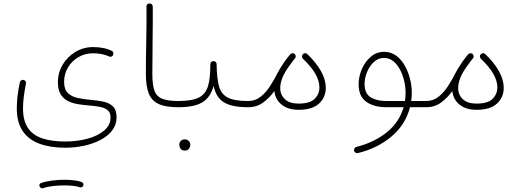

<svg xmlns="http://www.w3.org/2000/svg" viewBox="-20 -612 2978 1088"><path d="M75.2 1Q75.2 -63.5 92.3 -145.5Q93.8 -152.8 100.1 -156.7Q106.4 -160.6 113.3 -159.2Q120.1 -157.7 124.5 -152.1Q128.9 -146.5 127 -138.2Q119.1 -98.1 114.7 -63.2Q110.4 -28.3 110.4 2Q110.4 72.8 138.9 114Q167.5 155.3 221.2 172.6Q274.9 189.9 349.1 189.9Q417 189.9 475.6 174.1Q534.2 158.2 570.3 127.7Q606.4 97.2 606.4 53.2Q606.4 25.4 589.6 12Q572.8 -1.5 545.2 -6.6Q517.6 -11.7 484.9 -14.2Q454.1 -16.6 423.1 -21.5Q392.1 -26.4 366 -39.1Q339.8 -51.8 324 -77.1Q308.1 -102.5 308.1 -145.5Q308.1 -200.7 335.2 -245.8Q362.3 -291 407.7 -318.1Q453.1 -345.2 507.8 -345.2Q535.2 -345.2 561.5 -340.6Q587.9 -335.9 611.8 -324.7Q618.7 -322.3 621.3 -315.4Q624 -308.6 621.6 -301.8Q619.1 -295.4 613 -292Q606.9 -288.6 599.6 -291.5Q578.6 -301.3 554.9 -305.7Q531.2 -310.1 507.8 -310.1Q462.4 -310.1 425 -288.6Q387.7 -267.1 365.5 -230.2Q343.3 -193.4 343.3 -147.9Q343.3 -104.5 365 -84.2Q386.7 -64 420.7 -56.9Q454.6 -49.8 491.7 -46.4Q529.3 -43.5 563.5 -36.6Q597.7 -29.8 619.1 -10Q640.6 9.8 640.6 52.2Q640.6 94.2 616.2 126.5Q591.8 158.7 550 180.7Q508.3 202.6 456.3 213.9Q404.3 225.1 348.6 225.1Q265.6 225.1 204.1 202.6Q142.6 180.2 108.9 130.9Q75.2 81.5 75.2 1ZM204.1 444.3Q199.7 429.2 214.4 424.8Q240.2 415.5 275.9 411.1Q311.5 406.7 346.2 406.7Q375.5 406.7 400.9 409.9Q426.3 413.1 443.8 419.9Q449.7 422.9 452.1 429.2Q454.6 435.5 451.2 441.4Q448.2 446.3 443.1 448.7Q438 451.2 432.6 449.2Q418.5 443.8 395.3 441.2Q372.1 438.5 346.2 438.5Q312 438.5 279.1 442.4Q246.1 446.3 224.1 454.6Q217.8 456.5 212.2 453.1Q206.5 449.7 204.1 444.3Z M806.6 -192.9Q806.6 -280.3 808.8 -380.1Q811 -480 810.1 -574.2Q810.1 -592.3 827.1 -592.3Q835 -592.8 840.1 -587.6Q845.2 -582.5 845.7 -575.2Q846.2 -481 844.7 -381.1Q843.3 -281.2 843.3 -193.4Q843.3 -134.8 854 -101.3Q864.7 -67.9 896.2 -53.7Q927.7 -39.6 989.7 -39.6H990.2Q1007.8 -39.6 1007.8 -22Q1007.8 -4.4 990.2 -4.4H989.7Q919.4 -4.4 879.6 -22.5Q839.8 -40.5 823.2 -81.8Q806.6 -123 806.6 -192.9Z M972.2 -22Q972.2 -29.8 977.5 -34.7Q982.9 -39.6 990.2 -39.6Q1066.9 -39.6 1106 -58.8Q1145 -78.1 1158.7 -123.8Q1172.4 -169.4 1171.9 -248.5Q1172.4 -256.8 1178 -261.7Q1183.6 -266.6 1191.4 -265.6Q1198.2 -265.1 1203.1 -260Q1208 -254.9 1207.5 -247.6Q1208.5 -169.9 1220.7 -124.3Q1232.9 -78.6 1270.8 -59.1Q1308.6 -39.6 1385.7 -39.6H1386.2Q1403.8 -39.6 1403.8 -22Q1403.8 -4.4 1386.2 -4.4H1385.7Q1294.9 -4.4 1249.8 -31.5Q1204.6 -58.6 1190.4 -125Q1172.4 -59.6 1126.5 -32Q1080.6 -4.4 990.2 -4.4Q982.9 -4.4 977.5 -9.5Q972.2 -14.6 972.2 -22ZM996.1 206.5Q996.1 195.8 1004.4 186.8Q1012.7 177.7 1027.3 177.7Q1037.1 177.7 1043.5 181.6Q1049.8 185.5 1053.2 190.9Q1058.6 198.7 1058.6 207.5Q1058.6 218.3 1051.8 229.7Q1044.9 241.2 1026.4 241.2Q1014.2 241.2 1007.3 235.1Q1000.5 229 998 221.2Q997.6 217.8 996.8 214.1Q996.1 210.4 996.1 206.5Z M1368.7 -22Q1368.7 -39.6 1386.2 -39.6Q1426.3 -39.6 1456.5 -63.5Q1486.8 -87.4 1510.5 -124.3Q1534.2 -161.1 1553.7 -199.7Q1562.5 -216.8 1574.7 -235.8Q1593.3 -266.6 1620.1 -298.8Q1622.1 -301.3 1624 -303.7Q1625 -304.7 1626 -305.7Q1630.9 -310.1 1637.9 -310.3Q1645 -310.5 1649.9 -306.2Q1655.3 -301.3 1655.8 -293.9Q1656.2 -286.6 1651.4 -280.8Q1647 -275.9 1643.1 -271Q1629.4 -253.4 1614.3 -231.7Q1599.1 -210 1588.4 -189.5Q1567.9 -147.5 1567.9 -113.3Q1567.9 -75.2 1594.5 -50Q1621.1 -24.9 1671.4 -24.9Q1736.3 -24.9 1763.2 -52Q1790 -79.1 1790 -117.2Q1790 -190.9 1696.8 -278.8Q1691.4 -284.2 1691.2 -291.7Q1690.9 -299.3 1695.8 -304.2Q1709 -317.4 1721.7 -305.2Q1772.5 -256.8 1799.3 -208.3Q1826.2 -159.7 1826.2 -114.3Q1826.2 -60.5 1787.8 -25.1Q1749.5 10.3 1672.4 10.3Q1611.8 10.3 1575.7 -19.3Q1539.6 -48.8 1534.7 -96.2Q1508.3 -58.6 1471.9 -31.5Q1435.5 -4.4 1386.2 -4.4Q1378.9 -4.4 1373.8 -9.5Q1368.7 -14.6 1368.7 -22Z M2169.4 -4.4Q2099.6 -4.4 2055.9 -34.9Q2012.2 -65.4 2012.2 -134.8Q2012.2 -177.2 2030 -219.5Q2047.9 -261.7 2080.6 -290Q2113.3 -318.4 2156.7 -318.4Q2194.8 -318.4 2224.1 -297.1Q2253.4 -275.9 2273.2 -241.2Q2293 -206.5 2303.2 -166Q2313.5 -125.5 2313.5 -86.9Q2313.5 -62.5 2310.1 -39.6H2394.5Q2412.1 -39.6 2412.1 -22Q2412.1 -4.4 2394.5 -4.4H2303.2Q2277.8 95.2 2197.8 162.1Q2117.7 229 2007.8 255.4Q2000.5 257.3 1994.1 252.9Q1987.8 248.5 1986.3 242.2Q1984.9 234.4 1989.3 228.3Q1993.7 222.2 2000.5 220.2Q2101.1 194.8 2171.9 137.7Q2242.7 80.6 2267.1 -4.4ZM2168.9 -39.6H2274.9Q2278.3 -62.5 2278.3 -86.4Q2278.3 -117.2 2270.8 -151.4Q2263.2 -185.5 2247.8 -215.6Q2232.4 -245.6 2209.5 -264.6Q2186.5 -283.7 2156.2 -283.7Q2123 -283.7 2098.1 -260.3Q2073.2 -236.8 2059.6 -202.9Q2045.9 -168.9 2045.9 -136.7Q2045.9 -82 2080.3 -60.8Q2114.7 -39.6 2168.9 -39.6Z M2377 -22Q2377 -39.6 2394.5 -39.6Q2434.6 -39.6 2464.8 -63.5Q2495.1 -87.4 2518.8 -124.3Q2542.5 -161.1 2562 -199.7Q2570.8 -216.8 2583 -235.8Q2601.6 -266.6 2628.4 -298.8Q2630.4 -301.3 2632.3 -303.7Q2633.3 -304.7 2634.3 -305.7Q2639.2 -310.1 2646.2 -310.3Q2653.3 -310.5 2658.2 -306.2Q2663.6 -301.3 2664.1 -293.9Q2664.6 -286.6 2659.7 -280.8Q2655.3 -275.9 2651.4 -271Q2637.7 -253.4 2622.6 -231.7Q2607.4 -210 2596.7 -189.5Q2576.2 -147.5 2576.2 -113.3Q2576.2 -75.2 2602.8 -50Q2629.4 -24.9 2679.7 -24.9Q2744.6 -24.9 2771.5 -52Q2798.3 -79.1 2798.3 -117.2Q2798.3 -190.9 2705.1 -278.8Q2699.7 -284.2 2699.5 -291.7Q2699.2 -299.3 2704.1 -304.2Q2717.3 -317.4 2730 -305.2Q2780.8 -256.8 2807.6 -208.3Q2834.5 -159.7 2834.5 -114.3Q2834.5 -60.5 2796.1 -25.1Q2757.8 10.3 2680.7 10.3Q2620.1 10.3 2584 -19.3Q2547.9 -48.8 2543 -96.2Q2516.6 -58.6 2480.2 -31.5Q2443.8 -4.4 2394.5 -4.4Q2387.2 -4.4 2382.1 -9.5Q2377 -14.6 2377 -22Z"/></svg>

Font: Mikhak ExtraLight
Style: Regular
Weight: 200
Designer: Amin Abedi
Version: Version 3.3